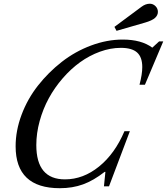

<svg xmlns="http://www.w3.org/2000/svg" viewBox="-20 -990 887 1020"><path d="M532.2 0 540 -77.1H536.1Q477.1 -30.8 421.1 -10.5Q365.2 9.8 297.9 9.8Q63 9.8 63 -212.9Q63 -295.9 94.5 -380.1Q126 -464.4 181.6 -535.2Q237.3 -606 308.3 -661.4Q379.4 -716.8 463.9 -748.3Q548.3 -779.8 631.8 -779.8Q731.4 -779.8 789.1 -736.8L825.2 -770H847.2L750 -540H721.2Q735.8 -595.7 735.8 -633.8Q735.8 -686.5 708.3 -711.2Q680.7 -735.8 622.1 -735.8Q566.9 -735.8 510.7 -715.3Q454.6 -694.8 405.5 -659.4Q356.4 -624 313.2 -574.2Q270 -524.4 239.3 -468Q208.5 -411.6 190.7 -346.9Q172.9 -282.2 172.9 -219.2Q172.9 -37.1 325.2 -37.1Q421.9 -37.1 506.1 -105.2Q590.3 -173.3 641.1 -293H669.9L559.1 0ZM599.1 -826.2 587.9 -847.2 731.9 -954.1Q753.4 -970.2 775.9 -970.2Q793 -970.2 805.9 -957.5Q818.8 -944.8 818.8 -926.8Q818.8 -908.7 803.5 -894.8Q788.1 -880.9 751 -870.1Z"/></svg>

Font: Libre Caslon Text
Style: Italic
Weight: 400
Italic angle: -25°
Designer: Pablo Impallari, Rodrigo Fuenzalida
Foundry: Pablo Impallari, Rodrigo Fuenzalida
Version: Version 1.002